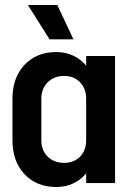

<svg xmlns="http://www.w3.org/2000/svg" viewBox="-20 -735 512 771"><path d="M326 -510H442V0H326V-39Q305 -13 274 1.5Q243 16 206 16Q127 16 78.5 -35.5Q30 -87 30 -172V-338Q30 -423 78.5 -474.5Q127 -526 206 -526Q243 -526 274 -511.5Q305 -497 326 -471ZM326 -172V-338Q326 -379 301.5 -404.5Q277 -430 238 -430Q197 -430 171.5 -404.5Q146 -379 146 -338V-172Q146 -131 171.5 -106Q197 -81 238 -81Q277 -81 301.5 -106Q326 -131 326 -172ZM275 -577H179L92 -715H210Z"/></svg>

Font: Akshar Medium
Style: Regular
Weight: 500
Designer: Tall Chai
Foundry: Tall Chai
Version: Version 1.000